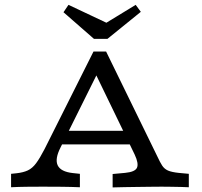

<svg xmlns="http://www.w3.org/2000/svg" viewBox="-20 -788 851 808"><path d="M235.2 -168.3Q210 -119.2 222.8 -92.2Q235.6 -65.3 286.4 -59.7L316.2 -56.5V0Q280 -1.6 240 -2Q200.1 -2.4 159.8 -2.4Q125.1 -2.4 90.8 -2Q56.5 -1.6 26.6 0V-56.5L49.9 -58.9Q78.2 -62.1 97.1 -70.9Q116.1 -79.8 132 -101.1Q147.8 -122.4 167.3 -160.2L373.4 -571H426.6L642.5 -128.9Q653.3 -105.5 662.3 -91.4Q671.4 -77.3 686.7 -70.4Q702.1 -63.6 732.4 -60.4L774.6 -56.5V0Q763 -0.8 742.8 -1.2Q722.6 -1.6 700 -2Q677.5 -2.4 658.2 -2.4H659.7H662.8Q640 -2.4 613.2 -2Q586.4 -1.7 558.2 -1.3Q530 -0.9 503.3 -0.5Q476.6 -0.1 454 0.7V-55.7L506.5 -60.5Q548.4 -64.5 556.4 -82.1Q564.5 -99.7 546.8 -137.5L373.2 -496L400.5 -500.8ZM211.8 -180.3 238.6 -237.5H541.3L563.8 -180.3ZM551 -767.6 572.6 -738.2 432 -624.3H375.6L247.2 -736.5L268.2 -767.6L465.3 -674.6L392.5 -670.8Z"/></svg>

Font: Playfair 5pt SemiExpanded Light
Style: Regular
Weight: 300
Width: 6
Designer: Claus Eggers Sørensen
Foundry: Claus Eggers Sørensen
Version: Version 2.203